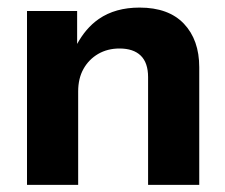

<svg xmlns="http://www.w3.org/2000/svg" viewBox="-20 -504 608 519"><path d="M477.2 -439.8C449.6 -468.9 409.5 -483.5 357.3 -483.5C313.7 -483.5 276.9 -473.3 247.1 -452.7C222.1 -435.4 203.4 -412.2 188.5 -385.2V-474.3H53V-4.2H191.3V-256.8C191.3 -280.1 196 -300.4 205.6 -317.6C215.2 -334.8 228.4 -348.3 245.3 -358.2C262.2 -368 281.4 -372.9 302.9 -372.9C328.1 -372.9 347.3 -366.5 360.5 -353.6C373.7 -340.7 380.3 -321.3 380.3 -295.5V-4.2H518.6V-322.2C518.6 -371.4 504.8 -410.6 477.2 -439.8Z"/></svg>

Font: Diatome Awesome Bold
Style: Regular
Weight: 400
Designer: 15.100.17
Foundry: 15.100.17
Version: Version 1.010;Fontself Maker 3.5.8